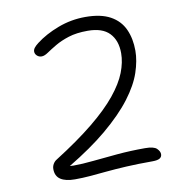

<svg xmlns="http://www.w3.org/2000/svg" viewBox="-81 -791 863 890"><g transform="rotate(-10 350.0 -346.5)"><path d="M201 20Q157 20 133.5 4.5Q110 -11 110 -44Q110 -57 116.5 -68Q123 -79 133 -85Q242 -154 315.5 -214Q389 -274 432.5 -327.5Q476 -381 494.5 -428.5Q513 -476 513 -519Q513 -579 480 -613.5Q447 -648 378 -648Q325 -648 287.5 -636Q250 -624 223 -608Q196 -592 178.5 -580Q161 -568 148 -568Q135 -568 126 -576.5Q117 -585 117 -596Q117 -605 123.5 -613.5Q130 -622 143 -632Q187 -666 249 -689.5Q311 -713 378 -713Q451 -713 495.5 -688.5Q540 -664 560 -620Q580 -576 580 -519Q580 -472 561.5 -417Q543 -362 496.5 -300.5Q450 -239 369 -171Q296 -110 188 -45Q196 -44 205 -44Q246 -44 299 -49.5Q352 -55 414.5 -60.5Q477 -66 545 -66Q587 -66 600.5 -52.5Q614 -39 614 -26Q614 -13 603.5 -6.5Q593 0 569 0Q498 0 444.5 3Q391 6 349.5 10Q308 14 272.5 17Q237 20 201 20Z"/></g></svg>

Font: Shantell Sans Light Light
Style: Regular
Weight: 300
Version: Version 1.008;[ac192a2d6]